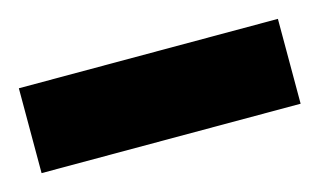

<svg xmlns="http://www.w3.org/2000/svg" viewBox="-33 -51 411 247"><g transform="rotate(-15 172.5 72.5)"><path d="M0 16H345V129H0Z"/></g></svg>

Font: Uncut Sans Variable
Style: Regular
Weight: 400
Designer: Kasper Nordkvist
Foundry: UNCUT.wtf
Version: Version 1.303;Glyphs 3.1.2 (3151)